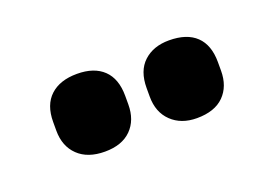

<svg xmlns="http://www.w3.org/2000/svg" viewBox="-35 -753 362 253"><g transform="rotate(-20 145.5 -626.5)"><path d="M81 -572Q57 -572 43.5 -585Q30 -598 30 -620V-632Q30 -656 43.5 -668.5Q57 -681 81 -681Q105 -681 118 -668.5Q131 -656 131 -632V-620Q131 -598 118 -585Q105 -572 81 -572ZM210 -572Q188 -572 174.5 -585Q161 -598 161 -620V-632Q161 -656 174.5 -668.5Q188 -681 210 -681Q235 -681 248 -668.5Q261 -656 261 -632V-620Q261 -598 248 -585Q235 -572 210 -572Z"/></g></svg>

Font: Sofia Sans Extra Condensed SemiBold
Style: Regular
Weight: 600
Designer: Botio Nikoltchev, Ani Petrova
Foundry: lettersoup
Version: Version 4.101